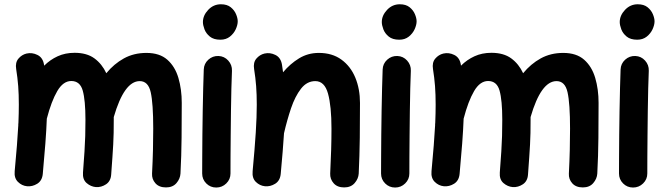

<svg xmlns="http://www.w3.org/2000/svg" viewBox="-20 -796 3044 881"><path d="M47.4 -10.3Q59.6 -139.6 64 -222.2Q63.5 -226.6 64.5 -231.4Q66.4 -277.8 66.4 -315.9Q66.4 -362.3 63.5 -401.1Q60.5 -439.9 54.2 -479Q49.3 -508.8 64.5 -526.9Q79.6 -544.9 101.6 -550.3Q127 -556.2 151.9 -543.9Q176.8 -531.7 182.1 -499Q182.6 -496.6 182.6 -494.6Q210 -522 244.6 -537.8Q279.3 -553.7 322.3 -553.7Q378.4 -553.7 413.3 -528.1Q448.2 -502.4 467.8 -460Q502.9 -502.9 548.6 -528.1Q594.2 -553.2 651.9 -553.2Q712.4 -553.2 747.8 -522Q783.2 -490.7 798.6 -438.5Q814 -386.2 814 -323.7Q814 -245.6 813.2 -163.6Q812.5 -81.5 808.1 0.5Q806.6 24.4 789.6 44.2Q772.5 64 741.7 64Q710 64 693.1 44.9Q676.3 25.9 677.7 0.5Q680.7 -57.6 681.9 -108.2Q683.1 -158.7 683.1 -205.6Q683.1 -321.3 671.6 -372.6Q660.2 -423.8 621.1 -423.8Q549.8 -423.8 502 -258.8Q502 -252.9 502 -246.1Q502 -212.9 501.5 -186.3Q501 -159.7 499.5 -133.1Q498 -106.4 495.8 -73.7Q493.7 -41 490.2 4.4Q488.3 35.2 466.6 49.6Q444.8 64 420.4 62.5Q396.5 60.5 377.4 43.9Q358.4 27.3 360.8 -4.4Q365.2 -63 367.7 -101.1Q370.1 -139.2 371.1 -171.9Q372.1 -204.6 372.1 -246.1Q372.1 -336.4 359.6 -380.4Q347.2 -424.3 307.1 -424.3Q270 -424.3 242.9 -378.2Q215.8 -332 194.8 -251.5Q192.9 -200.2 188.2 -138.2Q183.6 -76.2 176.3 2Q173.3 33.2 150.9 47.1Q128.4 61 104 58.6Q80.1 56.2 62.3 38.6Q44.4 21 47.4 -10.3Z M911.1 -694.8Q911.1 -725.1 935.3 -750.7Q959.5 -776.4 993.7 -776.4Q1022 -776.4 1038.8 -762.7Q1055.7 -749 1063.2 -730.7Q1070.8 -712.4 1070.8 -698.2Q1070.8 -681.6 1061.8 -661.9Q1052.7 -642.1 1034.9 -627.9Q1017.1 -613.8 991.2 -613.8Q960.4 -613.8 942.9 -628.2Q925.3 -642.6 918.2 -661.6Q911.1 -680.7 911.1 -694.8ZM982.4 -539.1Q1009.3 -538.1 1027.3 -518.1Q1045.4 -498 1044.4 -471.2Q1043 -437.5 1041.7 -389.4Q1040.5 -341.3 1039.8 -286.6Q1039.1 -231.9 1038.6 -177.7Q1038.1 -123.5 1037.8 -77.1Q1037.6 -30.8 1037.6 0Q1037.6 26.9 1018.3 45.7Q999 64.5 972.2 64.5Q945.3 64.5 926.5 45.7Q907.7 26.9 907.7 0Q907.7 -31.2 908 -77.6Q908.2 -124 908.7 -178.5Q909.2 -232.9 910.2 -288.1Q911.1 -343.3 912.4 -392.6Q913.6 -441.9 915 -477.1Q916 -503.9 935.8 -522Q955.6 -540 982.4 -539.1Z M1139.2 -10.3Q1148.9 -114.7 1153.6 -187.7Q1158.2 -260.7 1158.2 -315.9Q1158.2 -362.3 1155.3 -401.1Q1152.3 -439.9 1146 -479Q1141.1 -508.8 1156.2 -526.9Q1171.4 -544.9 1193.4 -550.3Q1218.8 -556.2 1243.7 -543.9Q1268.6 -531.7 1273.9 -499Q1276.9 -481 1278.8 -464.4Q1311.5 -503.4 1352.3 -528.3Q1393.1 -553.2 1442.9 -553.2Q1504.4 -553.2 1546.6 -522.5Q1588.9 -491.7 1610.4 -439.7Q1631.8 -387.7 1631.8 -323.7Q1631.8 -245.6 1630.9 -163.6Q1629.9 -81.5 1626 0.5Q1624.5 24.4 1607.2 44.2Q1589.8 64 1559.1 64Q1527.8 64 1511 44.9Q1494.1 25.9 1495.1 0.5Q1498 -57.6 1499.5 -108.2Q1501 -158.7 1501 -205.6Q1501 -309.1 1485.1 -366.5Q1469.2 -423.8 1426.8 -423.8Q1388.2 -423.8 1361.1 -388.9Q1334 -354 1315.4 -299.1Q1296.9 -244.1 1283.2 -184.6Q1280.8 -144.5 1276.9 -98.4Q1272.9 -52.2 1268.1 2Q1265.1 33.2 1242.7 47.1Q1220.2 61 1195.8 58.6Q1171.9 56.2 1154.1 38.8Q1136.2 21.5 1139.2 -10.3Z M1731.9 -694.8Q1731.9 -725.1 1756.1 -750.7Q1780.3 -776.4 1814.5 -776.4Q1842.8 -776.4 1859.6 -762.7Q1876.5 -749 1884 -730.7Q1891.6 -712.4 1891.6 -698.2Q1891.6 -681.6 1882.6 -661.9Q1873.5 -642.1 1855.7 -627.9Q1837.9 -613.8 1812 -613.8Q1781.2 -613.8 1763.7 -628.2Q1746.1 -642.6 1739 -661.6Q1731.9 -680.7 1731.9 -694.8ZM1803.2 -539.1Q1830.1 -538.1 1848.1 -518.1Q1866.2 -498 1865.2 -471.2Q1863.8 -437.5 1862.5 -389.4Q1861.3 -341.3 1860.6 -286.6Q1859.9 -231.9 1859.4 -177.7Q1858.9 -123.5 1858.6 -77.1Q1858.4 -30.8 1858.4 0Q1858.4 26.9 1839.1 45.7Q1819.8 64.5 1793 64.5Q1766.1 64.5 1747.3 45.7Q1728.5 26.9 1728.5 0Q1728.5 -31.2 1728.8 -77.6Q1729 -124 1729.5 -178.5Q1730 -232.9 1731 -288.1Q1731.9 -343.3 1733.2 -392.6Q1734.4 -441.9 1735.8 -477.1Q1736.8 -503.9 1756.6 -522Q1776.4 -540 1803.2 -539.1Z M1960 -10.3Q1972.2 -139.6 1976.6 -222.2Q1976.1 -226.6 1977.1 -231.4Q1979 -277.8 1979 -315.9Q1979 -362.3 1976.1 -401.1Q1973.1 -439.9 1966.8 -479Q1961.9 -508.8 1977.1 -526.9Q1992.2 -544.9 2014.2 -550.3Q2039.6 -556.2 2064.5 -543.9Q2089.4 -531.7 2094.7 -499Q2095.2 -496.6 2095.2 -494.6Q2122.6 -522 2157.2 -537.8Q2191.9 -553.7 2234.9 -553.7Q2291 -553.7 2325.9 -528.1Q2360.8 -502.4 2380.4 -460Q2415.5 -502.9 2461.2 -528.1Q2506.8 -553.2 2564.5 -553.2Q2625 -553.2 2660.4 -522Q2695.8 -490.7 2711.2 -438.5Q2726.6 -386.2 2726.6 -323.7Q2726.6 -245.6 2725.8 -163.6Q2725.1 -81.5 2720.7 0.5Q2719.2 24.4 2702.1 44.2Q2685.1 64 2654.3 64Q2622.6 64 2605.7 44.9Q2588.9 25.9 2590.3 0.5Q2593.3 -57.6 2594.5 -108.2Q2595.7 -158.7 2595.7 -205.6Q2595.7 -321.3 2584.2 -372.6Q2572.8 -423.8 2533.7 -423.8Q2462.4 -423.8 2414.6 -258.8Q2414.6 -252.9 2414.6 -246.1Q2414.6 -212.9 2414.1 -186.3Q2413.6 -159.7 2412.1 -133.1Q2410.6 -106.4 2408.4 -73.7Q2406.2 -41 2402.8 4.4Q2400.9 35.2 2379.2 49.6Q2357.4 64 2333 62.5Q2309.1 60.5 2290 43.9Q2271 27.3 2273.4 -4.4Q2277.8 -63 2280.3 -101.1Q2282.7 -139.2 2283.7 -171.9Q2284.7 -204.6 2284.7 -246.1Q2284.7 -336.4 2272.2 -380.4Q2259.8 -424.3 2219.7 -424.3Q2182.6 -424.3 2155.5 -378.2Q2128.4 -332 2107.4 -251.5Q2105.5 -200.2 2100.8 -138.2Q2096.2 -76.2 2088.9 2Q2085.9 33.2 2063.5 47.1Q2041 61 2016.6 58.6Q1992.7 56.2 1974.9 38.6Q1957 21 1960 -10.3Z M2823.7 -694.8Q2823.7 -725.1 2847.9 -750.7Q2872.1 -776.4 2906.2 -776.4Q2934.6 -776.4 2951.4 -762.7Q2968.3 -749 2975.8 -730.7Q2983.4 -712.4 2983.4 -698.2Q2983.4 -681.6 2974.4 -661.9Q2965.3 -642.1 2947.5 -627.9Q2929.7 -613.8 2903.8 -613.8Q2873 -613.8 2855.5 -628.2Q2837.9 -642.6 2830.8 -661.6Q2823.7 -680.7 2823.7 -694.8ZM2895 -539.1Q2921.9 -538.1 2939.9 -518.1Q2958 -498 2957 -471.2Q2955.6 -437.5 2954.3 -389.4Q2953.1 -341.3 2952.4 -286.6Q2951.7 -231.9 2951.2 -177.7Q2950.7 -123.5 2950.4 -77.1Q2950.2 -30.8 2950.2 0Q2950.2 26.9 2930.9 45.7Q2911.6 64.5 2884.8 64.5Q2857.9 64.5 2839.1 45.7Q2820.3 26.9 2820.3 0Q2820.3 -31.2 2820.6 -77.6Q2820.8 -124 2821.3 -178.5Q2821.8 -232.9 2822.8 -288.1Q2823.7 -343.3 2825 -392.6Q2826.2 -441.9 2827.6 -477.1Q2828.6 -503.9 2848.4 -522Q2868.2 -540 2895 -539.1Z"/></svg>

Font: Mikhak-DS2-FD Bold
Style: Regular
Weight: 700
Designer: Amin Abedi
Version: Version 3.4